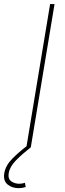

<svg xmlns="http://www.w3.org/2000/svg" viewBox="-69 -748 331 975"><path d="M208 -727.5 87.4 0H64.9L185.5 -727.5ZM25.4 207.5Q-7.3 207.5 -30.3 189Q-53.2 170.4 -47.4 131.8Q-40.5 92.3 -7.3 58.6Q25.9 24.9 66.9 -6.3L87.4 0Q44.4 33.7 12.7 65.7Q-19 97.7 -24.9 131.8Q-29.3 160.6 -11.7 172.9Q5.9 185.1 29.3 185.1Q37.1 185.1 43.9 183.8Q50.8 182.6 57.6 180.2L61.5 201.7Q52.7 204.6 43.7 206.1Q34.7 207.5 25.4 207.5Z"/></svg>

Font: Inter 16pt Thin
Style: Italic
Weight: 250
Italic angle: -9.3988°
Version: Version 4.001;git-66647c0bb